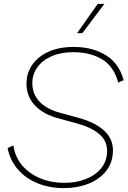

<svg xmlns="http://www.w3.org/2000/svg" viewBox="-20 -957 655 986"><path d="M482 -937H516L403 -787H376ZM309 9Q233 9 171.5 -16.5Q110 -42 70.5 -88.5Q31 -135 19 -197L49 -210Q57 -151 93.5 -108Q130 -65 186.5 -41.5Q243 -18 311 -18Q370 -18 419.5 -37Q469 -56 499.5 -93Q530 -130 530 -182Q530 -235 488.5 -269.5Q447 -304 372 -324L284 -348Q203 -369 159.5 -415.5Q116 -462 116 -527Q116 -581 145 -623.5Q174 -666 228.5 -691Q283 -716 358 -716Q455 -716 523.5 -673.5Q592 -631 615 -545L587 -533Q565 -616 504 -652.5Q443 -689 356 -689Q292 -689 244.5 -668Q197 -647 171.5 -611Q146 -575 146 -530Q146 -474 183.5 -434.5Q221 -395 292 -377L379 -353Q468 -329 514 -287Q560 -245 560 -186Q560 -123 525.5 -79.5Q491 -36 434 -13.5Q377 9 309 9Z"/></svg>

Font: Prodigy Sans ExtraLight
Style: Italic
Weight: 200
Italic angle: -13°
Designer: Wei Huang
Foundry: Wei Huang
Version: Version 1.003; ttfautohint (v1.8.3)